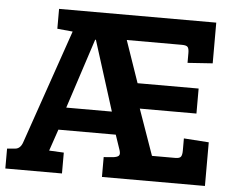

<svg xmlns="http://www.w3.org/2000/svg" viewBox="-49 -723 952 780"><g transform="rotate(5 427.0 -332.5)"><path d="M63 -112 224 -578 161 -584V-665H802V-499L700 -492V-532Q700 -549 695 -556Q690 -563 671 -563H446L505 -392H754V-290H523L589 -103H684Q702 -103 707 -110.5Q712 -118 712 -135V-185L814 -178V0H394V-81L432 -84Q449 -86 455 -92Q461 -98 456 -114L435 -176H201L171 -88L231 -85V0H0V-81L33 -84Q54 -86 63 -112ZM318 -553 225 -268H411L321 -553Z"/></g></svg>

Font: Bree Serif
Style: Regular
Weight: 400
Designer: Veronika Burian, Jos Scaglione
Foundry: TypeTogether
Version: Version 1.001